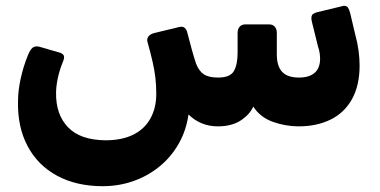

<svg xmlns="http://www.w3.org/2000/svg" viewBox="-20 -428 1307 661"><path d="M334 213Q243 213 176.5 177Q110 141 75 75Q40 9 42 -79Q42 -115 51 -156.5Q60 -198 75 -235Q83 -256 92 -263.5Q101 -271 116 -267L178 -249Q196 -245 199.5 -237Q203 -229 196 -214Q184 -184 178.5 -156.5Q173 -129 173 -108Q172 -34 214 10Q256 54 343 55Q399 55 438 36Q477 17 497.5 -19.5Q518 -56 518 -105Q518 -134 515 -160Q512 -186 505.5 -214.5Q499 -243 489 -279Q484 -292 490 -301Q496 -310 510 -314L597 -335Q610 -338 616.5 -331.5Q623 -325 625 -315Q634 -280 641 -255Q648 -230 655 -209Q665 -183 682 -172Q699 -161 731 -161Q772 -161 785 -183Q798 -205 798 -247V-315Q798 -328 805 -336Q812 -344 824 -344H907Q919 -344 926 -336Q933 -328 933 -315V-241Q933 -200 951.5 -180.5Q970 -161 1009 -161Q1045 -161 1063.5 -177.5Q1082 -194 1082 -226Q1082 -234 1080.5 -245Q1079 -256 1075 -267L1054 -352Q1053 -356 1052.5 -359Q1052 -362 1052 -365Q1052 -376 1058 -380Q1064 -384 1072 -386L1155 -406Q1158 -407 1160.5 -407.5Q1163 -408 1164 -408Q1174 -408 1178.5 -401Q1183 -394 1186 -381L1203 -309Q1211 -280 1214.5 -253Q1218 -226 1218 -203Q1218 -134 1192 -87Q1166 -40 1118.5 -16.5Q1071 7 1008 7Q963 7 919.5 -8.5Q876 -24 852 -61Q840 -34 809 -13.5Q778 7 730 7Q700 7 674.5 -3.5Q649 -14 629 -34Q621 22 594.5 68Q568 114 527.5 146.5Q487 179 437.5 196Q388 213 334 213Z"/></svg>

Font: Rubik
Style: Bold
Weight: 700
Designer: Hubert and Fischer
Foundry: Hubert and Fischer
Version: Version 2.300;gftools[0.9.30]